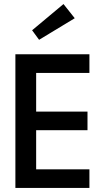

<svg xmlns="http://www.w3.org/2000/svg" viewBox="-20 -928 493 948"><path d="M421.5 0H56V-660H421.5V-568H158.5V-377H412V-285H158.5V-92H421.5ZM173 -731.5 138.5 -778.5 293.5 -908 349 -838Z"/></svg>

Font: Lucymar Sans Medium
Style: Regular
Weight: 500
Foundry: The League of Moveable Type (original font) / Main changes by Cristiano Sobral with portions from Mirco Monsees
Version: Version 2.001;August 30, 2020;FontCreator 13.0.0.2681 64-bit